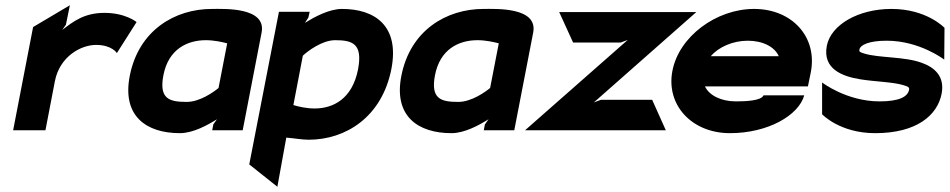

<svg xmlns="http://www.w3.org/2000/svg" viewBox="-20 -496 3616 731"><path d="M500 -412C500 -412 458 -447 378 -447C300 -447 259 -414 217 -382L231 -402L246 -476L106 -393L30 0H153L189 -187C207 -280 287 -325 346 -325C406 -325 425 -294 425 -294Z M474 -207C444 -53 538 11 665 11C715 11 771 -20 806 -42L792 -22L788 0H904L976 -372C995 -470 832 -462 787 -462C646 -462 508 -381 474 -207ZM602 -209C621 -309 693 -343 764 -343C795 -343 826 -336 845 -331L812 -161C794 -146 741 -108 691 -108C625 -108 585 -119 602 -209Z M929 130 1036 215 1070 28C1098 30 1130 36 1155 36C1296 36 1434 -50 1470 -233C1502 -396 1409 -462 1282 -462C1232 -462 1175 -430 1141 -409L1154 -429L1159 -451H1042ZM1097 -96 1133 -284C1151 -301 1206 -343 1256 -343C1322 -343 1362 -330 1343 -231C1321 -120 1249 -83 1178 -83C1147 -83 1116 -90 1097 -96Z M1508 -207C1478 -53 1572 11 1699 11C1749 11 1805 -20 1840 -42L1826 -22L1822 0H1938L2010 -372C2029 -470 1866 -462 1821 -462C1680 -462 1542 -381 1508 -207ZM1636 -209C1655 -309 1727 -343 1798 -343C1829 -343 1860 -336 1879 -331L1846 -161C1828 -146 1775 -108 1725 -108C1659 -108 1619 -119 1636 -209Z M1979 0H2515L2463 -116H2268L2241 -106L2631 -450H2109L2162 -334H2343L2370 -344Z M2540 -226C2515 -95 2615 11 2759 11C2904 11 3021 -57 3042 -133H2887C2878 -112 2817 -110 2782 -110C2725 -110 2680 -133 2664 -167H3056L3067 -221C3093 -355 2996 -462 2851 -462C2707 -462 2565 -357 2540 -226ZM2686 -282C2715 -316 2769 -341 2827 -341C2885 -341 2930 -317 2945 -282Z M3128 -322C3111 -234 3186 -205 3256 -194C3311 -185 3379 -184 3419 -172C3439 -166 3443 -163 3441 -154C3436 -127 3402 -110 3329 -110C3203 -110 3110 -182 3110 -182V-61C3110 -61 3177 11 3312 11C3470 11 3549 -57 3565 -139C3578 -206 3537 -240 3489 -257C3424 -281 3326 -275 3271 -292C3251 -298 3251 -300 3252 -307C3255 -325 3288 -341 3356 -341C3482 -341 3575 -269 3575 -269L3576 -390C3576 -390 3509 -462 3374 -462C3248 -462 3144 -402 3128 -322Z"/></svg>

Font: Charger EcoBlack
Style: Obl
Weight: 1000
Designer: Jasper
Foundry: Cannot Into Space Fonts
Version: Version 1.1